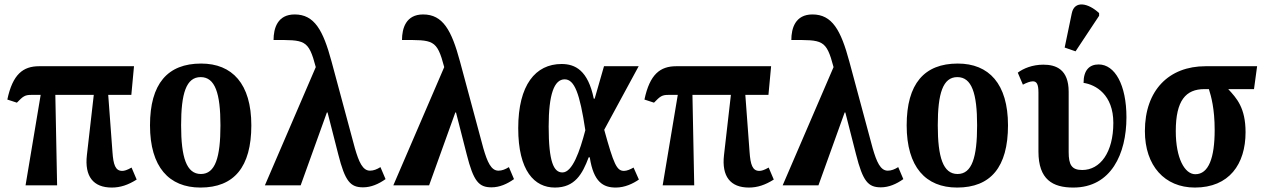

<svg xmlns="http://www.w3.org/2000/svg" viewBox="-20 -834 5689 864"><path d="M95 0H237L229 -407H402L371 -136C360 -40 400 10 483 10C522 10 557 -2 595 -26L572 -80C551 -68 539 -65 530 -65C499 -65 490 -93 486 -151L467 -407H571L583 -536H156C84 -536 37 -500 13 -386L56 -372C84 -401 92 -407 121 -407H163Z M882 10C1033 10 1111 -82 1111 -270C1111 -457 1025 -548 885 -548C734 -548 655 -457 655 -270C655 -82 741 10 882 10ZM884 -51C819 -51 795 -126 795 -270C795 -414 818 -487 883 -487C948 -487 972 -414 972 -270C972 -126 949 -51 884 -51Z M1172 0H1333L1451 -328H1454L1502 -140C1533 -17 1557 9 1614 9C1650 9 1684 -6 1715 -28L1692 -82C1676 -72 1661 -66 1645 -66C1612 -66 1595 -105 1577 -167L1472 -557C1434 -698 1395 -769 1306 -769C1229 -769 1211 -707 1211 -654C1351 -654 1368 -658 1401 -532Z M1750 0H1911L2029 -328H2032L2080 -140C2111 -17 2135 9 2192 9C2228 9 2262 -6 2293 -28L2270 -82C2254 -72 2239 -66 2223 -66C2190 -66 2173 -105 2155 -167L2050 -557C2012 -698 1973 -769 1884 -769C1807 -769 1789 -707 1789 -654C1929 -654 1946 -658 1979 -532Z M2477 10C2567 10 2601 -51 2629 -126H2634C2651 -14 2695 10 2751 10C2792 10 2829 -8 2855 -26L2831 -80C2817 -72 2801 -65 2788 -65C2755 -65 2742 -95 2699 -250L2854 -536H2698L2656 -390H2652C2626 -517 2569 -546 2507 -546C2390 -546 2312 -452 2312 -257C2312 -65 2385 10 2477 10ZM2511 -58C2472 -58 2449 -104 2449 -265C2449 -410 2474 -477 2521 -477C2565 -477 2589 -414 2614 -248C2589 -153 2556 -58 2511 -58Z M2962 0H3104L3096 -407H3269L3238 -136C3227 -40 3267 10 3350 10C3389 10 3424 -2 3462 -26L3439 -80C3418 -68 3406 -65 3397 -65C3366 -65 3357 -93 3353 -151L3334 -407H3438L3450 -536H3023C2951 -536 2904 -500 2880 -386L2923 -372C2951 -401 2959 -407 2988 -407H3030Z M3502 0H3663L3781 -328H3784L3832 -140C3863 -17 3887 9 3944 9C3980 9 4014 -6 4045 -28L4022 -82C4006 -72 3991 -66 3975 -66C3942 -66 3925 -105 3907 -167L3802 -557C3764 -698 3725 -769 3636 -769C3559 -769 3541 -707 3541 -654C3681 -654 3698 -658 3731 -532Z M4287 10C4438 10 4516 -82 4516 -270C4516 -457 4430 -548 4290 -548C4139 -548 4060 -457 4060 -270C4060 -82 4146 10 4287 10ZM4289 -51C4224 -51 4200 -126 4200 -270C4200 -414 4223 -487 4288 -487C4353 -487 4377 -414 4377 -270C4377 -126 4354 -51 4289 -51Z M4820 -603 4926 -763V-775C4878 -820 4815 -834 4803 -774L4771 -620ZM4810 10C4980 10 5049 -142 5049 -306C5049 -452 4997 -544 4924 -544C4883 -544 4856 -519 4856 -461C4911 -453 4990 -408 4990 -281C4990 -148 4931 -69 4850 -69C4802 -69 4789 -93 4789 -150V-421C4789 -522 4732 -543 4675 -543C4626 -543 4585 -526 4560 -507L4583 -453C4600 -462 4616 -468 4628 -468C4645 -468 4653 -455 4653 -418V-152C4653 -26 4717 10 4810 10Z M5357 10C5511 10 5585 -95 5585 -239C5585 -349 5545 -392 5507 -433H5623L5637 -536H5405C5241 -536 5132 -429 5132 -244C5132 -88 5221 10 5357 10ZM5359 -50C5311 -50 5271 -122 5271 -244C5271 -382 5316 -433 5400 -433H5420C5430 -401 5446 -346 5446 -249C5446 -124 5419 -50 5359 -50Z"/></svg>

Font: Noto Serif Condensed
Style: Bold
Weight: 700
Width: 3
Designer: Monotype Design Team
Foundry: Monotype Imaging Inc.
Version: Version 2.015